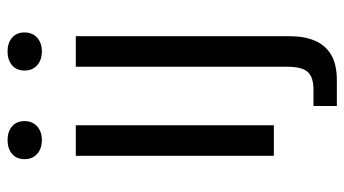

<svg xmlns="http://www.w3.org/2000/svg" viewBox="-222 -524 913 509"><g transform="rotate(-90 234.5 -269.5)"><path d="M76 0V-525H157V0ZM118 -615Q95 -615 81 -627.5Q67 -640 67 -661Q67 -682 81 -694Q95 -706 118 -706Q140 -706 154 -694Q168 -682 168 -661Q168 -640 154 -627.5Q140 -615 118 -615ZM208 167V105H252Q285 105 298.5 89.5Q312 74 312 37V-525H393V43Q393 81 381 109Q369 137 343.5 152Q318 167 276 167ZM353 -615Q330 -615 316 -627.5Q302 -640 302 -661Q302 -682 316 -694Q330 -706 353 -706Q375 -706 389 -694Q403 -682 403 -661Q403 -640 389 -627.5Q375 -615 353 -615Z"/></g></svg>

Font: Mona Sans ExtraLight
Style: Regular
Weight: 400
Version: Version 2.000